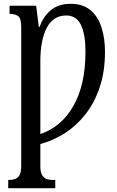

<svg xmlns="http://www.w3.org/2000/svg" viewBox="-20 -744 611 1004"><path d="M23 240V197H29Q44 197 58.5 192Q73 187 82 172Q91 157 91 126V-602Q91 -647 76 -659Q61 -671 34 -671H30V-714H169L183 -603H187Q206 -658 246 -691Q286 -724 349 -724Q414 -724 453.5 -690.5Q493 -657 511 -600Q529 -543 529 -474Q529 -369 501 -286.5Q473 -204 425 -144Q377 -84 316.5 -46Q256 -8 191 9V126Q191 157 200.5 172Q210 187 224 192Q238 197 253 197H269V240ZM191 -43Q301 -80 364 -190.5Q427 -301 427 -474Q427 -563 403.5 -613Q380 -663 326 -663Q258 -663 224.5 -598.5Q191 -534 191 -424Z"/></svg>

Font: Noto Serif ExtraCondensed Medium
Style: Regular
Weight: 500
Width: 2
Designer: Monotype Design Team
Foundry: Monotype Imaging Inc.
Version: Version 2.015